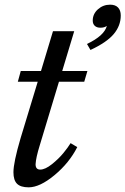

<svg xmlns="http://www.w3.org/2000/svg" viewBox="-20 -800 542 830"><path d="M344.2 -446.8H234.9L151.9 -171.9Q135.3 -118.7 133.8 -89.8Q133.8 -66.9 153.8 -66.9Q175.3 -66.9 204.6 -90.3Q233.9 -113.8 253.9 -138.2Q273.9 -162.6 285.2 -181.2L314 -164.1Q279.3 -95.7 215.8 -43Q152.3 9.8 104 9.8Q69.3 9.8 53.7 -5.6Q38.1 -21 38.1 -55.2Q38.1 -97.7 68.8 -202.1L143.1 -446.8H57.1L69.8 -493.2H157.2L209 -665H300.8L249 -493.2H357.9ZM371.1 -584 356 -609.9Q430.7 -645.5 441.9 -688Q431.2 -680.2 414.1 -680.2Q398.4 -680.2 389.6 -688.5Q380.9 -696.8 380.9 -710.9Q380.9 -739.7 403.3 -759.8Q425.8 -779.8 456.1 -779.8Q478.5 -779.8 490.2 -767.6Q502 -755.4 502 -732.9Q502 -689 471.7 -652.8Q441.4 -616.7 371.1 -584Z"/></svg>

Font: Libre Baskerville
Style: Italic
Weight: 400
Designer: Pablo Impallari, Rodrigo Fuenzalida
Foundry: Pablo Impallari, Rodrigo Fuenzalida
Version: Version 1.000